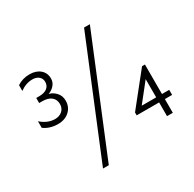

<svg xmlns="http://www.w3.org/2000/svg" viewBox="-169 -889 1163 1150"><g transform="rotate(-30 412.5 -314.0)"><path d="M236 -384Q236 -341 206 -313Q176 -285 126 -285Q98 -285 73 -293Q48 -301 30 -315V-360Q76 -320 126 -320Q157 -320 176.5 -337.5Q196 -355 196 -384Q196 -415 174.5 -433Q153 -451 111 -451H91V-486H111Q148 -486 167 -501.5Q186 -517 186 -543Q186 -566 169.5 -580Q153 -594 126 -594Q81 -594 40 -564V-604Q78 -629 126 -629Q171 -629 198.5 -605.5Q226 -582 226 -543Q226 -516 208 -496.5Q190 -477 167 -470Q193 -464 214.5 -441.5Q236 -419 236 -384ZM550 -708H590L266 80H226ZM715 0V-95H560V-115L735 -334H755V-130H805V-95H755V0ZM715 -130V-256L615 -130Z"/></g></svg>

Font: Madhuban Light
Style: Regular
Weight: 300
Designer: jaikishan Patel
Foundry: MagicType
Version: Version 1.000